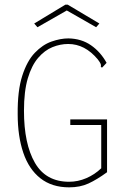

<svg xmlns="http://www.w3.org/2000/svg" viewBox="-20 -795 540 825"><path d="M277 10Q203 10 153.5 -29Q104 -68 80 -139Q56 -210 56 -304Q55 -405 75.5 -469Q96 -533 129.5 -568Q163 -603 201.5 -616.5Q240 -630 274 -630Q330 -629 371 -600.5Q412 -572 438 -525L424 -510L418 -504L413 -509Q415 -514 412.5 -520.5Q410 -527 400 -540Q345 -606 273 -606Q239 -606 205.5 -592.5Q172 -579 144 -546.5Q116 -514 99.5 -458.5Q83 -403 83 -319Q83 -177 130 -95.5Q177 -14 277 -14Q315 -14 351 -29.5Q387 -45 415 -72V-258H282V-282H440V-55Q396 -23 360 -6.5Q324 10 277 10ZM141 -678 127 -694 261 -775H271L407 -694L393 -678L267 -750Z"/></svg>

Font: Inconsolata ExtraLight
Style: Regular
Weight: 200
Monospace: yes
Designer: Raph Levien, Cyreal, Brenton Simpson
Foundry: Raph Levien, Cyreal, Google
Version: Version 3.001; ttfautohint (v1.8.2.53-6de2)